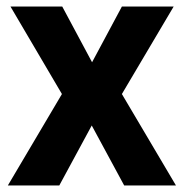

<svg xmlns="http://www.w3.org/2000/svg" viewBox="-20 -566 561 586"><path d="M169 -279 4 0H161L260 -183L359 0H517L352 -279L510 -546H352L261 -376L170 -546H12Z"/></svg>

Font: Noto Sans Kannada SemiCondensed
Style: Bold
Weight: 700
Width: 4
Designer: Jelle Bosma - Monotype Design Team
Foundry: Monotype Imaging Inc.
Version: Version 2.005